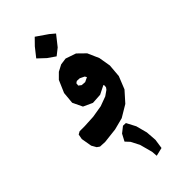

<svg xmlns="http://www.w3.org/2000/svg" viewBox="-311 -903 1143 1143"><g transform="rotate(-45 260.5 -331.5)"><path d="M272.5 -91.8 249 -92.8 211.9 -63.5 188.5 -19.5 212.9 6.8 240.2 59.6 261.7 139.6 264.6 175.8 317.4 163.1 326.2 103.5 321.3 36.1 302.7 -34.2ZM301.8 -449.2 273.4 -435.5 246.1 -437.5 229.5 -450.2 231.4 -467.8 243.2 -475.6 266.6 -474.6 294.9 -460.9ZM106.4 -99.6 200.2 -110.4 275.4 -129.9 350.6 -174.8 408.2 -239.3 440.4 -319.3 447.3 -401.4 434.6 -476.6 403.3 -547.9 355.5 -594.7 290 -617.2 247.1 -611.3 206.1 -589.8 171.9 -555.7 138.7 -478.5 131.8 -403.3 161.1 -341.8 218.8 -315.4 283.2 -319.3 337.9 -346.7 340.8 -339.8 338.9 -325.2 330.1 -313.5 297.9 -291 237.3 -268.6 161.1 -255.9 85.9 -252H43L25.4 -242.2L19.5 -210L31.2 -142.6L47.9 -113.3L64.5 -101.6ZM252 -838.9 211.9 -797.9 167 -741.2 213.9 -697.3 261.7 -664.1 303.7 -697.3 355.5 -762.7 324.2 -789.1Z"/></g></svg>

Font: MaokenAssortedSans-TC
Style: Regular
Weight: 500
Version: Version 0.83